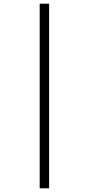

<svg xmlns="http://www.w3.org/2000/svg" viewBox="-20 -780 482 1040"><path d="M195 240H246V-760H195Z"/></svg>

Font: Noto Serif Devanagari ExtraCondensed
Style: Regular
Weight: 400
Width: 2
Designer: Universal Thirst, Indian Type Foundry and the Monotype Design Team
Foundry: Monotype Imaging Inc.
Version: Version 2.004